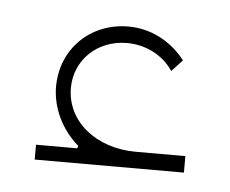

<svg xmlns="http://www.w3.org/2000/svg" viewBox="-29 -783 278 232"><g transform="rotate(5 110.5 -667.0)"><path d="M20 -582H201V-602H141C92 -602 56 -632 56 -672C56 -706 83 -732 119 -732C142 -732 163 -721 175 -703L188 -717C171 -739 146 -752 119 -752C73 -752 38 -718 38 -672C38 -647 50 -621 71 -603L70 -600H20Z"/></g></svg>

Font: IBM Plex Arabic Thin
Style: Regular
Weight: 100
Designer: Mike Abbink, Paul van der Laan, Pieter van Rosmalen, Wael Morcos, Khajak Apelian
Foundry: Bold Monday
Version: Version 1.0